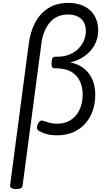

<svg xmlns="http://www.w3.org/2000/svg" viewBox="-20 -914 740 1324"><path d="M92 390Q72 390 60 383.5Q48 377 50 361L177 -602Q187 -690 221 -755.5Q255 -821 313 -857.5Q371 -894 450 -894Q499 -894 537.5 -880.5Q576 -867 602.5 -842Q629 -817 643 -782Q657 -747 657 -702Q657 -677 651 -652.5Q645 -628 633 -605.5Q621 -583 604 -564Q587 -545 565.5 -529Q544 -513 518.5 -501.5Q493 -490 464 -484Q525 -471 563 -438.5Q601 -406 619 -361Q637 -316 637 -263Q637 -203 619.5 -151.5Q602 -100 567.5 -61.5Q533 -23 484.5 -2Q436 19 374 19Q330 19 299.5 10Q269 1 249 -11Q237 -18 235 -30.5Q233 -43 241 -59Q249 -76 259 -80.5Q269 -85 280 -80Q301 -73 323 -67Q345 -61 375 -61Q416 -61 448.5 -76Q481 -91 503.5 -118Q526 -145 538 -181.5Q550 -218 550 -262Q550 -313 531 -354Q512 -395 471.5 -419Q431 -443 365 -443H357Q341 -443 337.5 -455Q334 -467 336 -487Q337 -506 343.5 -514.5Q350 -523 365 -523H379Q408 -523 433 -529.5Q458 -536 479.5 -547.5Q501 -559 518 -575.5Q535 -592 547 -611.5Q559 -631 565.5 -653Q572 -675 572 -699Q572 -735 558 -760.5Q544 -786 516 -800Q488 -814 448 -814Q393 -814 354 -786.5Q315 -759 292 -710Q269 -661 263 -595L136 364Q135 377 124 383.5Q113 390 92 390Z"/></svg>

Font: Playwrite GB S
Style: Italic
Weight: 400
Italic angle: -7°
Designer: Veronika Burian, José Scaglione
Foundry: TypeTogether
Version: Version 1.000